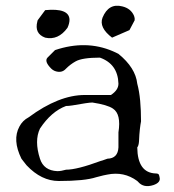

<svg xmlns="http://www.w3.org/2000/svg" viewBox="-20 -612 600 663"><path d="M427 -508 367 -482Q321 -517 334 -551Q355 -602 402 -590Q432 -583 443 -557Q446 -549 445 -542ZM213 -516Q181 -472 136 -482Q98 -496 109 -538Q110 -540 110 -542L136 -577Q219 -585 220 -544Q220 -531 213 -516ZM510 27Q476 38 457 16L454 13Q408 -21 350 -9Q342 -8 312 0Q273 13 183 13Q123 13 72 -41Q67 -47 62.5 -53Q58 -59 54 -64Q22 -129 47 -175Q58 -196 79 -207Q183 -284 273 -284H363Q389 -301 389 -323Q387 -391 325 -413Q264 -413 241 -400Q223 -390 208 -375Q193 -358 169 -367Q162 -370 157 -375Q132 -400 144 -413L170 -439Q277 -475 370 -435Q375 -433 380 -430.5Q385 -428 389 -426Q448 -378 454 -323Q461 -297 464 -264Q467 -231 467 -193Q465 -183 463 -166Q461 -149 460 -124Q459 -109 454 -103Q455 -15 518 -13Q527 -13 529 -8Q530 -4 530.5 -2.5Q531 -1 531 0Q536 18 510 27ZM118 -64Q131 -23 178 -21Q191 -21 208 -26Q246 -26 327 -56Q335 -58 341 -60.5Q347 -63 351 -64Q387 -65 389 -103V-155Q399 -218 370 -237Q351 -250 299 -258Q292 -258 275 -255.5Q258 -253 230 -248Q223 -247 218 -246.5Q213 -246 208 -246Q157 -227 118 -168Q98 -126 118 -64Z"/></svg>

Font: New Tegomin
Style: Regular
Weight: 400
Designer: Kyosuke Nagai
Version: Version 1.000